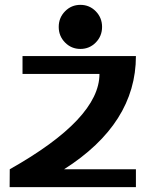

<svg xmlns="http://www.w3.org/2000/svg" viewBox="-20 -767 641 787"><path d="M19.5 0 20 -73.2Q387.7 -280.3 387.7 -463.9H72.3V-537.1H537.1Q537.1 -260.7 242.7 -73.2H537.1V0ZM246.6 -720.7Q272.5 -747.1 309.6 -747.1Q346.7 -747.1 372.6 -720.7Q398.4 -694.3 398.4 -656.7Q398.4 -619.1 372.6 -592.8Q346.7 -566.4 309.6 -566.4Q272.5 -566.4 246.6 -592.8Q220.7 -619.1 220.7 -656.7Q220.7 -694.3 246.6 -720.7Z"/></svg>

Font: Klaudia
Style: Bold
Weight: 700
Designer: Wojciech Kalinowski "wmk69" (wmk69@o2.pl)
Foundry: Wojciech Kalinowski "wmk69" (wmk69@o2.pl)
Version: Version 3.1.0; 2021-05-10